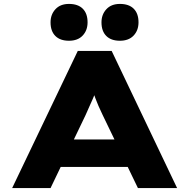

<svg xmlns="http://www.w3.org/2000/svg" viewBox="-20 -960 966 980"><path d="M42 0 377 -700H550L884 0H684L504 -373Q492 -398 483 -418.5Q474 -439 467 -458Q460 -477 453.5 -496Q447 -515 442 -535L481 -536Q475 -514 468.5 -494Q462 -474 453.5 -455Q445 -436 436 -416Q427 -396 417 -373L238 0ZM201 -108 262 -248H664L696 -108ZM592 -752Q547 -752 522.5 -776.5Q498 -801 498 -846Q498 -886 523 -913Q548 -940 592 -940Q638 -940 662.5 -915.5Q687 -891 687 -846Q687 -805 662 -778.5Q637 -752 592 -752ZM332 -752Q287 -752 262.5 -776.5Q238 -801 238 -846Q238 -886 263 -913Q288 -940 332 -940Q378 -940 402.5 -915.5Q427 -891 427 -846Q427 -805 402 -778.5Q377 -752 332 -752Z"/></svg>

Font: Lexend Tera ExtraBold
Style: Regular
Weight: 800
Designer: Bonnie Shaver-Troup, Thomas Jockin
Foundry: Lexend
Version: Version 1.007